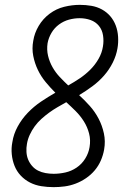

<svg xmlns="http://www.w3.org/2000/svg" viewBox="-20 -763 540 791"><path d="M201 8Q175 8 150 4Q125 0 103.5 -11Q82 -22 65.5 -39.5Q49 -57 40 -79.5Q31 -102 28.5 -127.5Q26 -153 31 -178Q36 -211 53 -242Q70 -273 94.5 -298.5Q119 -324 148.5 -344Q178 -364 208 -381Q187 -402 168 -425Q149 -448 136 -475Q123 -502 117 -532.5Q111 -563 117 -595Q122 -627 139.5 -656.5Q157 -686 184.5 -706.5Q212 -727 244.5 -735Q277 -743 309 -743Q333 -743 356.5 -739Q380 -735 400 -724Q420 -713 434.5 -696Q449 -679 457 -657.5Q465 -636 466.5 -611.5Q468 -587 464 -564Q459 -534 444.5 -505Q430 -476 408.5 -451.5Q387 -427 360.5 -407.5Q334 -388 306 -371Q329 -350 350 -326.5Q371 -303 386 -274.5Q401 -246 408 -213.5Q415 -181 409 -147Q405 -124 395.5 -102Q386 -80 370.5 -61.5Q355 -43 334.5 -29Q314 -15 291.5 -6.5Q269 2 246 5Q223 8 201 8ZM261 -411Q286 -425 309 -440.5Q332 -456 352 -476Q372 -496 386 -520.5Q400 -545 404 -571Q408 -594 404.5 -617Q401 -640 387.5 -656.5Q374 -673 353 -680.5Q332 -688 308 -688Q286 -688 264 -682Q242 -676 223 -662Q204 -648 192 -627.5Q180 -607 176 -585Q172 -558 178 -533Q184 -508 196.5 -486Q209 -464 226 -446Q243 -428 261 -411ZM201 -47Q225 -47 249.5 -52.5Q274 -58 295.5 -72.5Q317 -87 331 -109.5Q345 -132 349 -157Q354 -186 347 -213Q340 -240 325.5 -263Q311 -286 292 -305Q273 -324 253 -342Q235 -332 217 -321.5Q199 -311 182.5 -299Q166 -287 150.5 -273Q135 -259 123 -242.5Q111 -226 102.5 -207.5Q94 -189 91 -170Q88 -154 89 -137Q90 -120 96 -105.5Q102 -91 112.5 -79Q123 -67 137 -60Q151 -53 167.5 -50Q184 -47 201 -47Z"/></svg>

Font: iosevka_custom_sans_ss08 Light
Style: Italic
Weight: 300
Italic angle: -10°
Designer: Belleve Invis
Foundry: Belleve Invis
Version: Version 10.3.0; ttfautohint (v1.8.3)